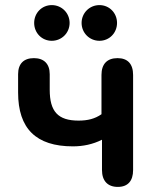

<svg xmlns="http://www.w3.org/2000/svg" viewBox="-20 -725 613 753"><path d="M442 8C482 8 502 -16 502 -58V-431C502 -474 481 -497 441 -497C400 -497 378 -474 378 -431V-277C352 -259 324 -252 288 -252C207 -252 175 -288 175 -373V-434C175 -475 152 -497 113 -497C73 -497 51 -475 51 -434V-362C51 -221 121 -151 266 -151C306 -151 344 -159 380 -177V-58C380 -16 402 8 442 8ZM183 -565C222 -565 253 -596 253 -635C253 -674 222 -705 183 -705C144 -705 114 -674 114 -635C114 -596 144 -565 183 -565ZM370 -565C409 -565 439 -596 439 -635C439 -674 409 -705 370 -705C331 -705 300 -674 300 -635C300 -596 331 -565 370 -565Z"/></svg>

Font: SN Pro SemiBold
Style: Regular
Weight: 600
Designer: Tobias Whetton
Foundry: Supernotes
Version: Version 1.003;Glyphs 3.3 (3324)